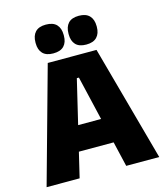

<svg xmlns="http://www.w3.org/2000/svg" viewBox="-122 -933 883 1025"><g transform="rotate(-15 319.0 -420.0)"><path d="M7.5 0 185 -639H454.5L630 0H447.5L325.5 -520.5H314L190 0ZM175 -138.5V-276.5H461.5V-138.5ZM227.5 -680.5Q188.5 -680.5 169.2 -700.8Q150 -721 150 -757.5V-761.5Q150 -798.5 169.2 -819Q188.5 -839.5 227.5 -839.5Q267.5 -839.5 286.8 -819Q306 -798.5 306 -761.5V-757.5Q306 -721 286.8 -700.8Q267.5 -680.5 227.5 -680.5ZM410 -680.5Q370.5 -680.5 351.5 -700.8Q332.5 -721 332.5 -757.5V-761.5Q332.5 -798.5 351.5 -819Q370.5 -839.5 410 -839.5Q449 -839.5 468.5 -819Q488 -798.5 488 -761.5V-757.5Q488 -721 468.5 -700.8Q449 -680.5 410 -680.5Z"/></g></svg>

Font: Anek Tamil ExtraBold
Style: Regular
Weight: 800
Designer: Aadarsh Rajan (Tamil), Yesha Goshar (Latin)
Foundry: Ek Type
Version: Version 1.003